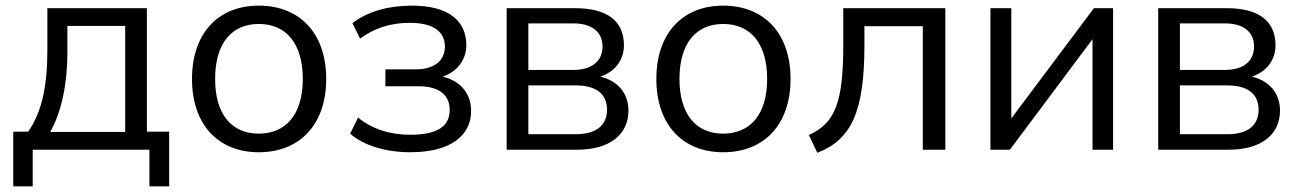

<svg xmlns="http://www.w3.org/2000/svg" viewBox="-20 -531 4606 681"><path d="M27 130H96V0H510V130H580V-64H501V-502H148V-354C148 -224 128 -133 80 -64H27ZM158 -63C198 -132 219 -236 219 -341V-439H424V-63Z M898 9C1044 9 1137 -90 1137 -251C1137 -412 1044 -511 898 -511C753 -511 661 -412 661 -251C661 -90 753 9 898 9ZM898 -57C803 -57 743 -124 743 -251C743 -379 803 -446 898 -446C993 -446 1054 -379 1054 -251C1054 -124 993 -57 898 -57Z M1435 9C1577 9 1651 -49 1651 -138C1651 -200 1612 -245 1550 -259C1602 -277 1634 -319 1634 -371C1634 -460 1567 -511 1442 -511C1358 -511 1285 -491 1230 -449L1257 -394C1309 -432 1366 -450 1434 -450C1519 -450 1558 -417 1558 -366C1558 -315 1519 -285 1455 -285H1347V-225H1465C1536 -225 1575 -195 1575 -141C1575 -84 1533 -53 1435 -53C1362 -53 1299 -74 1250 -114L1222 -57C1269 -15 1349 9 1435 9Z M1777 0H2027C2142 0 2209 -53 2209 -139C2209 -200 2171 -245 2109 -259C2160 -276 2193 -317 2193 -370C2193 -456 2135 -502 2019 -502H1777ZM2023 -55H1854V-228H2023C2094 -228 2133 -198 2133 -142C2133 -86 2094 -55 2023 -55ZM2014 -283H1854V-448H2014C2079 -448 2117 -418 2117 -366C2117 -314 2079 -283 2014 -283Z M2545 9C2691 9 2784 -90 2784 -251C2784 -412 2691 -511 2545 -511C2400 -511 2308 -412 2308 -251C2308 -90 2400 9 2545 9ZM2545 -57C2450 -57 2390 -124 2390 -251C2390 -379 2450 -446 2545 -446C2640 -446 2701 -379 2701 -251C2701 -124 2640 -57 2545 -57Z M2849 -52 2879 11C3000 -36 3046 -135 3046 -371V-438H3253V0H3333V-502H2971V-374C2971 -168 2943 -95 2849 -52Z M3493 0H3562L3855 -392V0H3928V-502H3860L3567 -111V-502H3493Z M4088 0H4338C4453 0 4520 -53 4520 -139C4520 -200 4482 -245 4420 -259C4471 -276 4504 -317 4504 -370C4504 -456 4446 -502 4330 -502H4088ZM4334 -55H4165V-228H4334C4405 -228 4444 -198 4444 -142C4444 -86 4405 -55 4334 -55ZM4325 -283H4165V-448H4325C4390 -448 4428 -418 4428 -366C4428 -314 4390 -283 4325 -283Z"/></svg>

Font: Poppy and Pepper
Style: Regular
Weight: 400
Designer: Thy Ha
Foundry: Thy Ha
Version: Version 0.001;Glyphs 3.2 (3227)